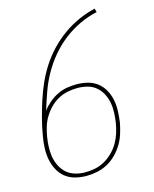

<svg xmlns="http://www.w3.org/2000/svg" viewBox="-113 -819 726 904"><g transform="rotate(-15 250.0 -367.5)"><path d="M196 8Q168 8 141 1Q114 -6 93.5 -22.5Q73 -39 60.5 -63Q48 -87 43 -113.5Q38 -140 39 -168.5Q40 -197 45 -225Q52 -267 62.5 -307.5Q73 -348 86 -388.5Q99 -429 116.5 -468.5Q134 -508 158 -545Q182 -582 212.5 -614Q243 -646 278.5 -671.5Q314 -697 354 -715Q394 -733 436 -743L441 -725Q396 -715 354 -695Q312 -675 275.5 -646.5Q239 -618 209 -582Q179 -546 156.5 -505.5Q134 -465 119 -422.5Q104 -380 91 -338Q106 -358 125.5 -374.5Q145 -391 167.5 -402Q190 -413 213.5 -417Q237 -421 261 -421Q288 -421 314.5 -414.5Q341 -408 361.5 -392Q382 -376 395 -352.5Q408 -329 413 -303Q418 -277 417 -249Q416 -221 412 -193Q407 -167 399 -141.5Q391 -116 377 -92.5Q363 -69 343 -49Q323 -29 299 -16Q275 -3 248.5 2.5Q222 8 196 8ZM196 -10Q220 -10 244 -15Q268 -20 290 -32.5Q312 -45 330.5 -63.5Q349 -82 361.5 -103.5Q374 -125 381.5 -148.5Q389 -172 393 -196Q393 -196 393 -196Q393 -196 393 -196Q397 -221 398 -246.5Q399 -272 394.5 -295.5Q390 -319 379 -340Q368 -361 350 -376Q332 -391 308.5 -397Q285 -403 260 -403Q236 -403 212 -398Q188 -393 166 -381Q144 -369 126 -350.5Q108 -332 95 -310.5Q82 -289 75 -266Q68 -243 64 -219Q60 -196 59 -172Q58 -148 61 -126Q64 -104 73 -83.5Q82 -63 96.5 -47Q111 -31 132 -22Q153 -13 175 -11Q180 -10 185 -10Q190 -10 195 -10H196Q196 -10 196 -10Q196 -10 196 -10Z"/></g></svg>

Font: Iosevka Curly Thin Oblique
Style: Regular
Weight: 100
Italic angle: -9°
Monospace: yes
Designer: Belleve Invis
Foundry: Belleve Invis
Version: Version 11.1.0; ttfautohint (v1.8.3)